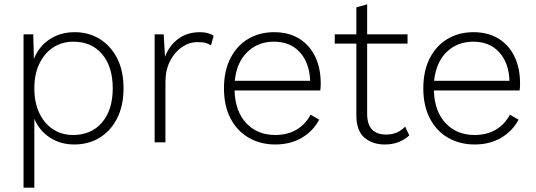

<svg xmlns="http://www.w3.org/2000/svg" viewBox="-20 -659 2482 889"><path d="M89 210V-500H134L137 -386Q159 -443 209 -476.5Q259 -510 326 -510Q390 -510 441 -479Q492 -448 522 -390Q552 -332 552 -250Q552 -169 522 -110.5Q492 -52 440.5 -21Q389 10 324 10Q260 10 211 -22Q162 -54 139 -109V210ZM318 -34Q403 -34 452.5 -92Q502 -150 502 -250Q502 -350 453 -408Q404 -466 320 -466Q267 -466 226.5 -439.5Q186 -413 162.5 -364.5Q139 -316 139 -250Q139 -184 162 -135.5Q185 -87 225.5 -60.5Q266 -34 318 -34Z M696 0V-500H738L744 -396Q763 -447 804.5 -478.5Q846 -510 906 -510Q946 -510 969 -493L957 -449Q946 -456 933 -460Q920 -464 894 -464Q856 -464 822 -440.5Q788 -417 767 -375.5Q746 -334 746 -280V0Z M1255 10Q1186 10 1132 -21Q1078 -52 1047.5 -110.5Q1017 -169 1017 -250Q1017 -331 1047 -389.5Q1077 -448 1129.5 -479Q1182 -510 1249 -510Q1317 -510 1365.5 -480Q1414 -450 1439.5 -396.5Q1465 -343 1465 -273Q1465 -263 1464.5 -254.5Q1464 -246 1463 -240H1066Q1069 -143 1120.5 -88.5Q1172 -34 1254 -34Q1312 -34 1353.5 -59Q1395 -84 1418 -128L1458 -105Q1430 -52 1377.5 -21Q1325 10 1255 10ZM1248 -466Q1175 -466 1125.5 -418.5Q1076 -371 1067 -285H1416Q1413 -368 1368.5 -417Q1324 -466 1248 -466Z M1867 -500V-457H1680V-132Q1680 -36 1768 -36Q1796 -36 1817.5 -45.5Q1839 -55 1856 -73L1875 -32Q1855 -13 1826.5 -1.5Q1798 10 1762 10Q1703 10 1666.5 -22.5Q1630 -55 1630 -125V-457H1530V-500H1630V-625L1680 -639V-500Z M2178 10Q2109 10 2055 -21Q2001 -52 1970.5 -110.5Q1940 -169 1940 -250Q1940 -331 1970 -389.5Q2000 -448 2052.5 -479Q2105 -510 2172 -510Q2240 -510 2288.5 -480Q2337 -450 2362.5 -396.5Q2388 -343 2388 -273Q2388 -263 2387.5 -254.5Q2387 -246 2386 -240H1989Q1992 -143 2043.5 -88.5Q2095 -34 2177 -34Q2235 -34 2276.5 -59Q2318 -84 2341 -128L2381 -105Q2353 -52 2300.5 -21Q2248 10 2178 10ZM2171 -466Q2098 -466 2048.5 -418.5Q1999 -371 1990 -285H2339Q2336 -368 2291.5 -417Q2247 -466 2171 -466Z"/></svg>

Font: Work Sans Light
Style: Regular
Weight: 300
Designer: Wei Huang
Foundry: Wei Huang
Version: Version 2.012; ttfautohint (v1.8.3)